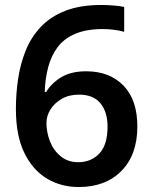

<svg xmlns="http://www.w3.org/2000/svg" viewBox="-20 -743 612 773"><path d="M44 -304Q44 -366 53 -426Q62 -486 83.5 -539.5Q105 -593 144 -634.5Q183 -676 243 -699.5Q303 -723 388 -723Q409 -723 436 -721Q463 -719 480 -715V-615Q462 -620 439.5 -623Q417 -626 394 -626Q327 -626 282 -606.5Q237 -587 211.5 -552.5Q186 -518 174 -472.5Q162 -427 160 -373H166Q187 -408 226.5 -432Q266 -456 327 -456Q421 -456 477 -398.5Q533 -341 533 -234Q533 -120 469 -55Q405 10 297 10Q226 10 169 -24Q112 -58 78 -127.5Q44 -197 44 -304ZM295 -90Q347 -90 380 -125Q413 -160 413 -233Q413 -292 384.5 -327Q356 -362 298 -362Q258 -362 228.5 -345Q199 -328 183 -302Q167 -276 167 -248Q167 -211 181 -174.5Q195 -138 224 -114Q253 -90 295 -90Z"/></svg>

Font: Noto Sans Sundanese SemiBold
Style: Regular
Weight: 600
Version: Version 2.003